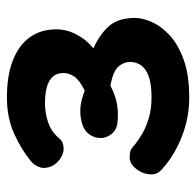

<svg xmlns="http://www.w3.org/2000/svg" viewBox="-26 -922 567 555"><g transform="rotate(-90 257.5 -644.5)"><path d="M252.9 -381Q191.9 -381 135.4 -404.3Q78.9 -427.6 41.9 -463.6Q30.9 -474.6 30.9 -489.6Q30.9 -513.6 46.1 -533.4Q61.2 -553.2 79.2 -553.2Q86.7 -553.2 95.8 -551.6Q104.9 -550 115.9 -539Q126.9 -530 145.6 -518.5Q164.2 -507 191.6 -498.5Q219 -490 253.9 -490Q287.9 -490 310.4 -496.8Q332.9 -503.7 344.4 -517.9Q355.9 -532.1 355.9 -552.1Q355.9 -570.1 342.8 -585.4Q329.8 -600.7 287.9 -609Q272.9 -601 254.3 -595Q235.8 -589 215.4 -587.6Q195 -586.2 174.1 -589.4Q156.4 -593 146.2 -607.5Q135.9 -622 135.9 -636Q135.9 -654 145.8 -668.7Q155.7 -683.4 174.8 -689.8Q197.6 -697.3 221.7 -695.7Q245.9 -694 272.9 -683Q303.6 -698.3 313.7 -713.3Q323.9 -728.3 323.9 -744.9Q323.9 -763.9 313.2 -775.6Q302.6 -787.3 283 -792.7Q263.4 -798 237.4 -798Q208.4 -798 181.7 -789Q154.9 -780 137.9 -760Q130.2 -750.6 122.6 -747.3Q114.9 -744.1 105.9 -744.1Q85.4 -744.1 67.5 -761.1Q49.6 -778.1 49.6 -802Q49.6 -810 54.6 -820.5Q59.6 -831 69.6 -839Q100.6 -865 147.2 -886.5Q193.8 -908 253.2 -908Q317.2 -908 361.1 -890.6Q404.9 -873.2 427.6 -841.3Q450.2 -809.4 450.2 -765.1Q450.2 -735.2 435.2 -706.6Q420.2 -678 395.2 -658Q437.2 -639 460.2 -612.1Q483.2 -585.2 483.2 -538.1Q483.2 -516 471.4 -489.2Q459.7 -462.4 433.3 -437.8Q406.9 -413.2 362.6 -397.1Q318.2 -381 252.9 -381Z"/></g></svg>

Font: Playpen Sans Arabic
Style: Regular
Weight: 400
Designer: Azza Alameddine, Laura Meseguer, Veronika Burian, José Scaglione
Foundry: TypeTogether
Version: Version 2.000